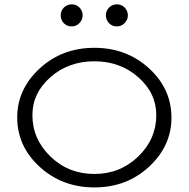

<svg xmlns="http://www.w3.org/2000/svg" viewBox="-20 -839 856 871"><path d="M58.1 -306.2Q58.1 -434.1 159.7 -528.1Q261.2 -622.1 408.2 -622.1Q554.2 -622.1 656 -529.1Q757.8 -436 757.8 -305.2Q757.8 -177.2 656.5 -83Q555.2 11.2 408.2 11.2Q262.2 11.2 160.2 -82Q58.1 -175.3 58.1 -306.2ZM127 -316.9Q127 -208 209 -128.9Q291 -49.8 408 -49.8Q524.9 -49.8 606.9 -128.9Q689 -208 689 -316.9Q689 -417 606.9 -489Q524.9 -561 408 -561Q291 -561 209 -489Q127 -417 127 -316.9ZM255.4 -769Q255.4 -791 270.3 -805.2Q285.2 -819.3 305.2 -819.3Q327.1 -819.3 341.1 -804.2Q355 -789.1 355 -769Q355 -750 340.6 -734.6Q326.2 -719.2 305.2 -719.2Q283.2 -719.2 269.3 -734.1Q255.4 -749 255.4 -769ZM460.4 -769Q460.4 -791 475.3 -805.2Q490.2 -819.3 510.3 -819.3Q532.2 -819.3 546.1 -804.2Q560.1 -789.1 560.1 -769Q560.1 -750 545.7 -734.6Q531.2 -719.2 510.3 -719.2Q488.3 -719.2 474.4 -734.1Q460.4 -749 460.4 -769Z"/></svg>

Font: CMU Typewriter Text Variable Width
Style: Medium
Weight: 500
Version: Version 0.7.0